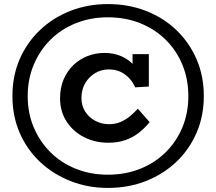

<svg xmlns="http://www.w3.org/2000/svg" viewBox="-20 -720 1062 943"><path d="M510 203Q411 203 325.5 169Q240 135 176 74.5Q112 14 76.5 -68Q41 -150 41 -248Q41 -347 76.5 -429Q112 -511 176 -572Q240 -633 325.5 -666.5Q411 -700 510 -700Q611 -700 697 -666.5Q783 -633 846.5 -572Q910 -511 945.5 -429Q981 -347 981 -248Q981 -150 945.5 -68Q910 14 846.5 74.5Q783 135 697 169Q611 203 510 203ZM512 -19Q447 -19 393.5 -46Q340 -73 307.5 -122.5Q275 -172 275 -238Q275 -289 292.5 -330Q310 -371 340 -400Q370 -429 409.5 -444.5Q449 -460 492 -460Q535 -460 569.5 -446.5Q604 -433 629 -408.5Q654 -384 668 -351L631 -364V-454H711V-295L644 -291Q633 -316 615.5 -335Q598 -354 573.5 -366.5Q549 -379 514 -379Q478 -379 447.5 -361Q417 -343 398.5 -311.5Q380 -280 380 -238Q380 -200 399 -171Q418 -142 449 -126Q480 -110 514 -110Q546 -110 571 -120.5Q596 -131 617 -148Q638 -165 657 -186L715 -120Q693 -93 664 -69.5Q635 -46 597.5 -32.5Q560 -19 512 -19ZM510 138Q596 138 668.5 109Q741 80 794 27.5Q847 -25 876 -95Q905 -165 905 -248Q905 -331 876 -401.5Q847 -472 794 -524.5Q741 -577 668.5 -606Q596 -635 510 -635Q425 -635 352.5 -606Q280 -577 227.5 -524.5Q175 -472 145.5 -401.5Q116 -331 116 -248Q116 -165 145.5 -95Q175 -25 227.5 27.5Q280 80 352.5 109Q425 138 510 138Z"/></svg>

Font: BioRhyme ExtraBold
Style: Bold
Weight: 700
Version: Version 1.600;gftools[0.9.33]